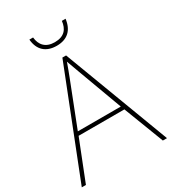

<svg xmlns="http://www.w3.org/2000/svg" viewBox="-215 -1015 1006 1126"><g transform="rotate(-30 288.5 -452.0)"><path d="M412 -904H387C381 -851 354 -816 289 -816C228 -816 197 -851 192 -904H167C173 -831 217 -792 289 -792C361 -792 403 -831 412 -904ZM549 0H577L307 -716H282L0 0H28L135 -271H445ZM325 -594 435 -296H144L260 -593C270 -620 283 -652 293 -682C306 -645 317 -617 325 -594Z"/></g></svg>

Font: Noto Sans Arabic UI Th
Style: Regular
Weight: 100
Designer: Monotype Design Team, Nadine Chahine and Nizar Qandah
Foundry: Monotype Imaging Inc.
Version: Version 2.010